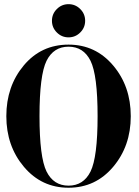

<svg xmlns="http://www.w3.org/2000/svg" viewBox="-20 -879 655 904"><path d="M247.6 -726.1Q224.6 -749 224.6 -781.2Q224.6 -813.5 247.6 -836.4Q270.5 -859.4 302.7 -859.4Q335 -859.4 357.9 -836.4Q380.9 -813.5 380.9 -781.2Q380.9 -749 357.9 -726.1Q335 -703.1 302.7 -703.1Q270.5 -703.1 247.6 -726.1ZM302.7 -668.9Q429.7 -668.9 512.7 -570.8Q595.7 -472.7 595.7 -332Q595.7 -191.4 512.7 -93.3Q429.7 4.9 302.7 4.9Q175.8 4.9 92.8 -93.3Q9.8 -191.4 9.8 -332Q9.8 -472.7 91.8 -570.8Q173.8 -668.9 302.7 -668.9ZM199.2 -592.8Q166 -525.4 166 -332Q166 -138.7 199.2 -71.3Q232.4 -4.9 302.7 -4.9Q373 -4.9 406.2 -71.3Q439.5 -138.7 439.5 -332Q439.5 -525.4 406.2 -592.8Q373 -659.2 302.7 -659.2Q232.4 -659.2 199.2 -592.8Z"/></svg>

Font: spinwerad
Style: Bold
Weight: 700
Width: 7
Version: Version 0.3